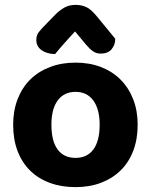

<svg xmlns="http://www.w3.org/2000/svg" viewBox="-20 -753 620 788"><path d="M545 -241Q545 -182 527 -134.5Q509 -87 475.5 -54Q442 -21 395 -3Q348 15 290 15Q232 15 184.5 -2.5Q137 -20 103.5 -53Q70 -86 52 -133.5Q34 -181 34 -241Q34 -299 52.5 -346.5Q71 -394 104.5 -427Q138 -460 185.5 -478Q233 -496 290 -496Q347 -496 394 -478Q441 -460 474.5 -426.5Q508 -393 526.5 -346Q545 -299 545 -241ZM290 -376Q243 -376 217 -341Q191 -306 191 -241Q191 -174 216.5 -139.5Q242 -105 290 -105Q338 -105 363.5 -140Q389 -175 389 -241Q389 -305 363 -340.5Q337 -376 290 -376ZM288 -624Q275 -610 264.5 -598.5Q254 -587 244.5 -576Q235 -565 225.5 -554.5Q216 -544 206 -531Q171 -532 150 -547.5Q129 -563 129 -589Q129 -608 139 -621Q149 -634 169 -654L208 -694Q225 -711 244.5 -722Q264 -733 290 -733Q314 -733 334 -724Q354 -715 379 -684L453 -594Q453 -569 438 -551Q423 -533 393 -533Q375 -533 361 -543Q347 -553 333 -570Z"/></svg>

Font: Baloo Paaji 2
Style: Bold
Weight: 700
Designer: Shuchita Grover, Noopur Datye and Ek Type
Foundry: Ek Type
Version: Version 1.640;hotconv 1.0.111;makeotfexe 2.5.65597; ttfautoh